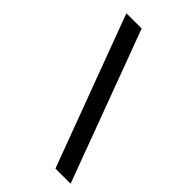

<svg xmlns="http://www.w3.org/2000/svg" viewBox="-260 -820 1049 1049"><g transform="rotate(45 265.0 -295.0)"><path d="M388 142 62 -732H180L505 142Z"/></g></svg>

Font: Arima SemiBold
Style: Regular
Weight: 600
Designer: Joana Correia and Natanael Gama
Foundry: NDISCOVER
Version: Version 1.101;gftools[0.9.23]